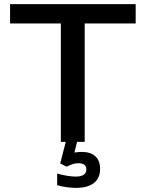

<svg xmlns="http://www.w3.org/2000/svg" viewBox="-20 -690 709 934"><path d="M640 -670H29V-576H276V0H300L273 105L304 121C325 110 343 104 361 104C387 104 400 114 400 134C400 157 383 169 349 169C326 169 290 164 258 154V211C289 220 326 224 350 224C426 224 467 191 467 132C467 78 435 49 378 49C366 49 354 50 342 52L355 0H392V-576H640Z"/></svg>

Font: LT Wave Medium
Style: Regular
Weight: 500
Designer: Daniel Lyons
Version: Version 2.5 (Glyphs App)